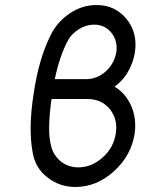

<svg xmlns="http://www.w3.org/2000/svg" viewBox="-20 -732 568 764"><path d="M364 -712Q307 -712 258 -679Q207 -645 181 -591Q134 -497 114 -360Q103 -290 102 -231.5Q101 -173 110 -125Q121 -62 169 -26Q217 12 280 12Q365 12 434 -51Q503 -114 516 -202Q524 -262 501 -313Q490 -337 474 -355.5Q458 -374 436 -387Q452 -399 465.5 -413.5Q479 -428 489 -446Q511 -484 517 -525Q528 -603 483 -657Q438 -712 364 -712ZM354 -634Q397 -634 423 -602Q449 -569 443 -525Q435 -479 401 -448Q366 -417 322 -417H198Q208 -465 221.5 -504Q235 -543 250 -570Q257 -584 268.5 -595.5Q280 -607 294 -616Q323 -634 354 -634ZM185 -338H328Q383 -338 416 -299Q449 -259 441 -203Q433 -145 389 -106Q345 -66 291 -66Q254 -66 224 -88Q210 -99 200 -113.5Q190 -128 185 -145Q175 -177 175.5 -225.5Q176 -274 185 -338Z"/></svg>

Font: Unageo
Style: Regular-Italic
Weight: 400
Designer: Richard Sepsi
Foundry: Richard Sepsi
Version: Version 2.000